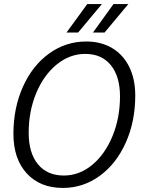

<svg xmlns="http://www.w3.org/2000/svg" viewBox="-20 -914 695 944"><path d="M46 -256Q46 -383 92.5 -487Q139 -591 221 -650.5Q303 -710 404 -710Q477 -710 531.5 -677.5Q586 -645 615.5 -585Q645 -525 645 -444Q645 -317 598.5 -213Q552 -109 470.5 -49.5Q389 10 289 10Q177 10 111.5 -61.5Q46 -133 46 -256ZM570 -440Q570 -538 525 -593.5Q480 -649 399 -649Q323 -649 259 -597Q195 -545 158 -456Q121 -367 121 -261Q121 -162 166.5 -106.5Q212 -51 294 -51Q370 -51 433 -103Q496 -155 533 -244.5Q570 -334 570 -440ZM409 -894H481L364 -754H307ZM538 -894H611L494 -754H437Z"/></svg>

Font: Sarabun Light
Style: Italic
Weight: 300
Italic angle: -10°
Designer: Suppakit Chalermlarp | Katatrad Co.,Ltd.
Foundry: Cadson Demak Co.,Ltd.
Version: Version 1.000; ttfautohint (v1.6)